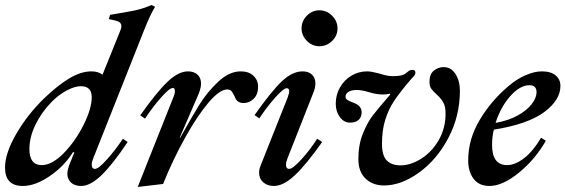

<svg xmlns="http://www.w3.org/2000/svg" viewBox="-32 -732 2250 764"><path d="M-12 -65Q-12 -122 32.5 -199Q77 -276 144 -341Q197 -392 243.5 -420Q290 -448 332 -448Q358 -448 376 -435L447 -611Q451 -620 451 -628Q451 -645 428 -650L401 -656L406 -673Q473 -684 504.5 -690.5Q536 -697 571 -712L585 -705Q565 -672 541 -611L339 -102Q333 -87 333 -77Q333 -60 346 -60Q360 -60 394 -98Q428 -136 457 -180L476 -167Q415 -76 371 -34Q327 8 291 8Q265 8 250.5 -5.5Q236 -19 236 -41Q236 -53 243 -74L264 -126H258Q223 -70 165.5 -31Q108 8 59 8Q-12 8 -12 -65ZM333 -345Q333 -389 290 -389Q265 -389 232.5 -371.5Q200 -354 172 -325Q133 -285 109 -235.5Q85 -186 85 -139Q85 -75 134 -75Q175 -75 221.5 -122.5Q268 -170 300.5 -235Q333 -300 333 -345Z M659 -348Q664 -359 664 -369Q664 -382 656 -382Q642 -382 608 -343Q574 -304 545 -260L526 -273Q591 -365 634.5 -406.5Q678 -448 716 -448Q740 -448 754 -435Q768 -422 768 -399Q768 -383 759 -360L683 -184H685Q732 -268 762 -316.5Q792 -365 836 -406.5Q880 -448 926 -448Q958 -448 976.5 -430.5Q995 -413 995 -387Q995 -357 978 -339.5Q961 -322 937 -322Q924 -322 915.5 -328Q907 -334 904 -343Q896 -361 890 -368.5Q884 -376 872 -376Q842 -376 797.5 -323.5Q753 -271 704.5 -184Q656 -97 617 0L516 12Z M999 -45Q999 -58 1005 -73L1113 -345Q1119 -362 1119 -369Q1119 -381 1109 -381Q1096 -381 1062 -342.5Q1028 -304 1000 -261L981 -274Q1047 -368 1089 -408Q1131 -448 1172 -448Q1196 -448 1209.5 -435Q1223 -422 1223 -400Q1223 -382 1214 -361L1112 -102Q1106 -87 1106 -77Q1106 -60 1119 -60Q1133 -60 1168 -98.5Q1203 -137 1230 -180L1250 -167Q1185 -75 1140 -33.5Q1095 8 1058 8Q1032 8 1015.5 -6.5Q999 -21 999 -45ZM1168 -619Q1168 -648 1189 -669.5Q1210 -691 1239 -691Q1268 -691 1289.5 -669.5Q1311 -648 1311 -619Q1311 -590 1289.5 -569Q1268 -548 1239 -548Q1210 -548 1189 -569.5Q1168 -591 1168 -619Z M1394 -99Q1394 -156 1412 -200.5Q1430 -245 1452 -273.5Q1474 -302 1521 -356L1519 -359Q1506 -356 1491 -356Q1469 -356 1440 -364Q1408 -374 1388 -374Q1368 -374 1355.5 -367Q1343 -360 1343 -348Q1343 -339 1350 -334.5Q1357 -330 1370 -325Q1388 -319 1397.5 -309.5Q1407 -300 1407 -285Q1407 -266 1395 -255Q1383 -244 1361 -244Q1337 -244 1320.5 -266Q1304 -288 1304 -319Q1304 -355 1321 -384.5Q1338 -414 1366.5 -431Q1395 -448 1429 -448Q1445 -448 1475 -440Q1478 -439 1496 -434Q1514 -429 1532 -429Q1550 -429 1562.5 -431.5Q1575 -434 1584 -441Q1586 -443 1591 -447Q1596 -451 1600 -452.5Q1604 -454 1609 -454Q1621 -454 1621 -443Q1621 -435 1612.5 -426.5Q1604 -418 1602 -415Q1560 -366 1537 -331.5Q1514 -297 1501 -255.5Q1488 -214 1488 -160Q1488 -113 1507 -93.5Q1526 -74 1562 -74Q1602 -74 1644 -100.5Q1686 -127 1713.5 -174Q1741 -221 1741 -281Q1741 -308 1732 -324Q1723 -340 1707 -355Q1691 -369 1684 -379Q1677 -389 1677 -407Q1677 -437 1694.5 -451Q1712 -465 1733 -465Q1763 -465 1780.5 -437.5Q1798 -410 1798 -371Q1798 -270 1752 -183Q1706 -96 1635 -45Q1564 6 1496 6Q1451 6 1422.5 -21.5Q1394 -49 1394 -99Z M1933 -216Q1926 -188 1926 -155Q1926 -75 1986 -75Q2018 -75 2054 -103Q2090 -131 2121 -184L2140 -172Q2098 -98 2033 -45Q1968 8 1916 8Q1874 8 1852.5 -20.5Q1831 -49 1831 -94Q1831 -178 1877 -255Q1923 -332 1992 -390Q2025 -418 2060 -433Q2095 -448 2124 -448Q2160 -448 2179 -432Q2198 -416 2198 -390Q2198 -334 2133.5 -286Q2069 -238 1933 -216ZM1940 -243Q1991 -252 2028 -272.5Q2065 -293 2084 -318Q2103 -343 2103 -365Q2103 -393 2075 -393Q2037 -393 1998.5 -349.5Q1960 -306 1940 -243Z"/></svg>

Font: Ibarra Real Nova SemiBold
Style: Italic
Weight: 600
Italic angle: -22°
Designer: Jose Maria Ribagorda & Octavio Pardo
Foundry: Octavio Pardo
Version: Version 1.014